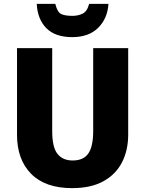

<svg xmlns="http://www.w3.org/2000/svg" viewBox="-20 -963 751 993"><path d="M643 -714V-267Q643 -186 611 -123.5Q579 -61 514.5 -25.5Q450 10 353 10Q214 10 141 -64Q68 -138 68 -266V-714H250V-285Q250 -202 277 -167.5Q304 -133 356 -133Q412 -133 437 -169.5Q462 -206 462 -286V-714ZM541 -943Q536 -867 487.5 -819Q439 -771 354 -771Q265 -771 219.5 -817.5Q174 -864 170 -943H266Q276 -901 295.5 -891Q315 -881 354 -881Q384 -881 407.5 -892.5Q431 -904 441 -943Z"/></svg>

Font: Noto Sans Disp ExtBd
Style: Regular
Weight: 800
Designer: Monotype Design Team
Foundry: Monotype Imaging Inc.
Version: Version 2.000;GOOG;noto-source:20170915:90ef993387c0; ttfaut